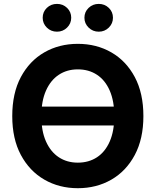

<svg xmlns="http://www.w3.org/2000/svg" viewBox="-20 -965 807 995"><path d="M623.5 -412.6V-314.9H152.8V-412.6ZM383.3 10.3Q286.6 10.3 209.7 -34.2Q132.8 -78.6 88.1 -162.1Q43.5 -245.6 43.5 -363.3Q43.5 -481.9 88.1 -565.7Q132.8 -649.4 209.7 -693.6Q286.6 -737.8 383.3 -737.8Q480 -737.8 556.9 -693.6Q633.8 -649.4 678.5 -565.7Q723.1 -481.9 723.1 -363.3Q723.1 -245.6 678.5 -161.9Q633.8 -78.1 556.9 -33.9Q480 10.3 383.3 10.3ZM383.3 -122.1Q439.9 -122.1 482.4 -149.9Q524.9 -177.7 548.6 -231.7Q572.3 -285.6 572.3 -363.3Q572.3 -441.4 548.6 -495.6Q524.9 -549.8 482.4 -577.6Q439.9 -605.5 383.3 -605.5Q327.1 -605.5 284.7 -577.4Q242.2 -549.3 218.3 -495.4Q194.3 -441.4 194.3 -363.3Q194.3 -285.6 218.3 -231.9Q242.2 -178.2 284.7 -150.1Q327.1 -122.1 383.3 -122.1ZM491.7 -800.8Q460.9 -800.8 439.2 -822Q417.5 -843.3 417.5 -873Q417.5 -903.3 439.2 -924.1Q460.9 -944.8 491.7 -944.8Q522.5 -944.8 543.9 -924.1Q565.4 -903.3 565.4 -873Q565.4 -843.3 543.9 -822Q522.5 -800.8 491.7 -800.8ZM275.4 -800.8Q244.1 -800.8 222.7 -822Q201.2 -843.3 201.2 -873Q201.2 -903.3 222.7 -924.1Q244.1 -944.8 275.4 -944.8Q306.2 -944.8 327.6 -924.1Q349.1 -903.3 349.1 -873Q349.1 -843.3 327.6 -822Q306.2 -800.8 275.4 -800.8Z"/></svg>

Font: Inter 17pt
Style: Bold
Weight: 700
Version: Version 4.001;git-66647c0bb